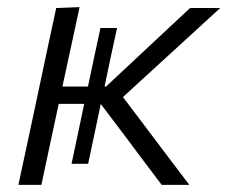

<svg xmlns="http://www.w3.org/2000/svg" viewBox="-20 -518 637 538"><path d="M31.5 0Q43.5 -55.5 54.5 -106.8Q65.5 -158 78.5 -219L89.5 -271Q103 -334.5 114.2 -387.2Q125.5 -440 137.5 -495.5L203 -498Q191 -443 179.5 -389.2Q168 -335.5 155 -276V-275.5H226.5Q234 -311 242.8 -352.8Q251.5 -394.5 261.5 -439.5H308Q298 -394 289 -352Q280 -310 273 -275.5H277L359.5 -352.5Q397.5 -388 436 -424Q474.5 -460 512.5 -495.5H597Q549.5 -452 502 -408.5Q454.5 -365 408 -322.5L324.5 -246L379 -174Q411.5 -130.5 444.5 -87Q477.5 -43.5 510.5 0H433Q407 -34.5 380.2 -70Q353.5 -105.5 327.5 -140.5L262.5 -226.5L262 -225Q254.5 -188.5 245.5 -146.5Q236.5 -104.5 227 -59H180.5Q190 -104.5 199 -146.5Q208 -188.5 215.5 -225L216 -227H144.5L141 -210.5Q128.5 -153 118 -103.5Q107.5 -54 96 0Z"/></svg>

Font: Commissioner Light
Style: Italic
Weight: 300
Italic angle: -12°
Designer: Kostas Bartsokas
Foundry: Kostas Bartsokas
Version: Version 1.000; ttfautohint (v1.8.3)